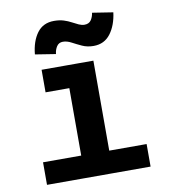

<svg xmlns="http://www.w3.org/2000/svg" viewBox="-86 -858 823 931"><g transform="rotate(-10 325.0 -392.0)"><path d="M258 0V-554H396V0ZM70 0V-111H580V0ZM141 -443V-554H327V-443ZM223 -617 122 -633Q128 -697 157.5 -737Q187 -777 241 -777Q268 -777 288.5 -770.5Q309 -764 325.5 -755Q342 -746 356.5 -739.5Q371 -733 384 -733Q406 -733 416.5 -748Q427 -763 430 -784L532 -768Q524 -705 493.5 -664.5Q463 -624 410 -624Q379 -624 354 -635.5Q329 -647 307.5 -658.5Q286 -670 266 -670Q246 -670 235.5 -654Q225 -638 223 -617Z"/></g></svg>

Font: Azeret Mono SemiBold
Style: Regular
Weight: 600
Designer: Martin Vácha
Foundry: Displaay
Version: Version 1.002